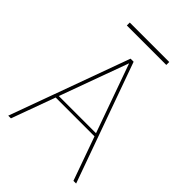

<svg xmlns="http://www.w3.org/2000/svg" viewBox="-239 -949 1060 1060"><g transform="rotate(45 290.5 -419.0)"><path d="M25 0 280 -700H304L555 0H534L293 -675H292L46 0ZM124 -256 133 -274H449L458 -256ZM136 -815V-838H444V-815Z"/></g></svg>

Font: DM Sans 28pt Thin
Style: Regular
Weight: 250
Version: Version 4.004;gftools[0.9.30]